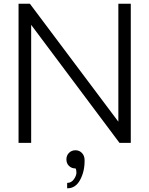

<svg xmlns="http://www.w3.org/2000/svg" viewBox="-20 -770 805 1035"><path d="M618 -750H685V0H624L148 -636V0H80V-750H141L618 -114ZM436 93Q437 153 412 199.5Q387 246 342 245V216Q365 216 379 195.5Q393 175 392 158Q391 141 387 138Q366 138 352 124.5Q338 111 338 89Q338 68 352 54Q366 40 387 40Q408 40 422 55Q436 70 436 93Z"/></svg>

Font: Orkney Light
Style: Regular
Weight: 300
Designer: Samuel Oakes and Alfredo Marco Pradil
Foundry: Alfredo Marco Pradil
Version: 1.0; ttfautohint (v1.5)